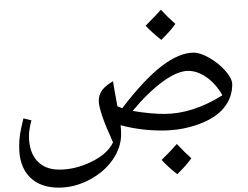

<svg xmlns="http://www.w3.org/2000/svg" viewBox="-20 -733 1136 880"><path d="M249 127Q163.6 127 115.7 77.9Q67.9 28.8 67.9 -61Q67.9 -89.8 71.5 -115.5Q75.2 -141.1 87.4 -190.4L124 -181.6Q112.8 -137.7 112.8 -110.4Q112.8 -37.1 149.4 3.7Q186 44.4 251.5 44.4Q325.7 44.4 399.4 8.3Q473.1 -27.8 498 -80.6Q432.6 -223.6 432.6 -271.5Q432.6 -297.4 447.3 -318.4Q461.9 -339.4 498 -360.8Q502 -331.5 518.1 -246.1L535.6 -238.8L540.5 -237.3Q641.1 -369.1 721.4 -430.4Q801.8 -491.7 867.7 -491.7Q898.4 -491.7 941.2 -466.8Q983.9 -441.9 1014.2 -407Q1044.4 -372.1 1044.4 -346.2Q1044.4 -285.2 1005.6 -238Q966.8 -190.9 888.4 -162.8Q810.1 -134.8 722.7 -134.8Q622.1 -134.8 532.7 -159.2Q535.2 -138.2 535.2 -118.2Q535.2 -56.6 496.1 -0.5Q457 55.7 389.2 91.3Q321.3 127 249 127ZM732.4 -210.9Q862.8 -210.9 999.5 -296.4Q969.2 -349.1 926.8 -378.7Q884.3 -408.2 843.3 -408.2Q793.9 -408.2 726.6 -359.4Q659.2 -310.5 587.9 -224.6Q669.9 -210.9 732.4 -210.9ZM719.2 -540.5ZM790.5 -105.5ZM790.5 -83ZM783.7 -623.5Q760.3 -589.8 719.2 -550.3Q674.8 -585.4 647.5 -615.2Q698.7 -666.5 717.3 -688.5Q749 -653.8 783.7 -623.5ZM719.2 -540.5ZM717.3 -712.9ZM856.9 -7.8Q833.5 25.9 792.5 65.4Q749.5 31.7 720.7 0Q765.6 -43.9 790.5 -73.2Q825.2 -35.6 856.9 -7.8ZM790 0ZM790.5 -83ZM792.5 75.2ZM790.5 -97.7Z"/></svg>

Font: Noto Naskh Arabic UI
Style: Regular
Weight: 400
Designer: Monotype Design team
Foundry: Monotype Imaging Inc.
Version: Version 1.05